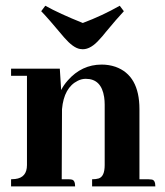

<svg xmlns="http://www.w3.org/2000/svg" viewBox="-20 -665 589 685"><path d="M224.6 -25.4H200.2L201.2 -275.4Q208 -352.5 257.8 -377Q271.5 -383.8 286.1 -383.8Q341.8 -383.8 351.6 -318.4Q353.5 -305.7 353.5 -292V-76.2Q353.5 -35.2 332 -28.3Q322.3 -25.4 308.6 -25.4V0H534.2Q534.2 -22.5 521.5 -24.4Q515.6 -25.4 509.8 -25.4H477.5V-275.4Q477.5 -396.5 391.6 -426.8Q368.2 -434.6 342.8 -434.6Q271.5 -434.6 221.7 -377.9Q207 -361.3 198.2 -343.8L193.4 -419.9H19.5V-394.5H76.2V-76.2Q76.2 -31.2 34.2 -26.4Q27.3 -25.4 19.5 -25.4V0H248Q248 -22.5 235.4 -24.4Q230.5 -25.4 224.6 -25.4ZM275.4 -489.3Q304.7 -489.3 335.9 -525.4Q342.8 -532.2 358.4 -551.8Q395.5 -596.7 421.9 -625L407.2 -644.5Q345.7 -609.4 275.4 -583Q192.4 -616.2 141.6 -644.5L127 -625Q149.4 -602.5 209 -531.2Q241.2 -494.1 265.6 -490.2Q270.5 -489.3 275.4 -489.3Z"/></svg>

Font: Abhaya Libre ExtraBold
Style: Regular
Weight: 800
Designer: Pushpananda Ekanayake, Sol Matas, Pathum Egodawatta
Foundry: Mooniak
Version: Version 1.050 ; ttfautohint (v1.6)